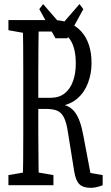

<svg xmlns="http://www.w3.org/2000/svg" viewBox="-20 -902 540 935"><path d="M21 0V-49.3L122.6 -66.9H138.2L240.2 -49.3V0ZM90.8 0Q92.3 -61 92.8 -122.1Q93.3 -183.1 93.3 -246.1Q93.3 -309.1 93.3 -371.6V-430.7Q93.3 -493.2 93.3 -555.4Q93.3 -617.7 92.8 -680.2Q92.3 -742.7 90.8 -804.2H168.9Q168 -741.7 167.2 -679.7Q166.5 -617.7 166.5 -554.2Q166.5 -490.7 166.5 -419.9V-384.3Q166.5 -316.9 166.5 -251.7Q166.5 -186.5 167.5 -124.5Q168.5 -62.5 168.9 0ZM421.9 12.7Q385.3 12.7 367.2 -4.4Q349.1 -21.5 341.8 -64.9L311 -256.8Q303.7 -306.2 291 -330.6Q278.3 -355 257.6 -363.3Q236.8 -371.6 205.1 -371.6H130.9V-425.8H226.6Q268.1 -425.8 295.2 -447.5Q322.3 -469.2 335.7 -507.1Q349.1 -544.9 349.1 -592.3Q349.1 -668 322 -708.3Q294.9 -748.5 234.9 -748.5H129.9V-804.2H237.3Q325.7 -804.2 375.7 -748.8Q425.8 -693.4 425.8 -594.2Q425.8 -544.4 408.7 -498.5Q391.6 -452.6 356.9 -422.6Q322.3 -392.6 271 -384.8V-395Q294.4 -392.6 313 -383.1Q331.5 -373.5 345.5 -354.7Q359.4 -335.9 369.4 -307.1Q379.4 -278.3 386.7 -237.3L424.3 -38.6L397.5 -63.5L480 -49.3V0Q471.7 3.4 463.4 5.9Q455.1 8.3 444.8 10.5Q434.6 12.7 421.9 12.7ZM21 -754.9V-804.2H129.9V-736.8H122.6ZM189.9 -882.3 310.5 -743.2H246.6L367.2 -882.3L385.7 -857.4L308.1 -715.8H250L171.4 -857.4Z"/></svg>

Font: Scarab Serif
Style: Regular
Weight: 400
Designer: John Roberts
Foundry: Scarab
Version: 1.0